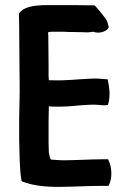

<svg xmlns="http://www.w3.org/2000/svg" viewBox="-20 -733 508 751"><path d="M54 -678C54 -661 55 -645 55 -628C55 -545 57 -460 57 -377C57 -342 55 -304 55 -268V-185C55 -163 57 -128 57 -106C58 -77 60 -51 64 -27L65 -24L67 -23C106 -8 151 -2 206 -2C261 -2 324 -6 378 -6H405L406 -9C420 -36 418 -80 404 -107L403 -110H381C333 -110 276 -106 226 -106C211 -106 194 -108 179 -109C174 -115 174 -124 171 -138C171 -144 170 -168 170 -176V-256C170 -276 171 -296 171 -317H173L186 -316C223 -315 258 -317 293 -321C311 -322 344 -325 362 -323C374 -322 386 -320 399 -322H402C413 -354 408 -393 401 -423H397C375 -425 355 -427 328 -425C280 -423 236 -417 187 -419H171C171 -422 171 -427 170 -434V-477C170 -505 169 -561 169 -588C169 -592 169 -596 168 -602C168 -606 168 -606 171 -608L185 -609H213C225 -609 237 -609 247 -608C268 -608 286 -607 306 -607C319 -606 330 -606 344 -609C368 -599 399 -611 405 -625V-628C402 -641 399 -654 391 -663C378 -679 365 -697 351 -711L349 -712H347C303 -713 259 -713 213 -713H149C110 -711 72 -706 55 -681L54 -680Z"/></svg>

Font: Hussar Pisanka
Style: Sbd
Weight: 600
Designer: Robert Jablonski
Foundry: Cannot Into Space Fonts
Version: Version 1.070